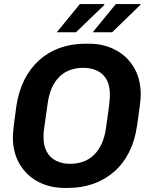

<svg xmlns="http://www.w3.org/2000/svg" viewBox="-20 -910 743 940"><path d="M296 10Q224 10 167 -20Q110 -50 76.5 -106Q43 -162 43 -239Q43 -259 48.5 -302.5Q54 -346 60 -390Q71 -463 99.5 -519.5Q128 -576 172 -615.5Q216 -655 273 -675.5Q330 -696 397 -696H416Q487 -696 544.5 -666Q602 -636 635.5 -580Q669 -524 669 -447Q669 -426 663.5 -383.5Q658 -341 651 -295Q641 -223 612.5 -166Q584 -109 539.5 -70Q495 -31 438 -10.5Q381 10 314 10ZM324 -108Q359 -108 388.5 -119Q418 -130 440.5 -152Q463 -174 478 -207Q493 -240 499 -284Q505 -327 509 -355Q513 -383 515 -400.5Q517 -418 517.5 -428.5Q518 -439 518 -447Q518 -491 502 -520Q486 -549 456.5 -563.5Q427 -578 387 -578Q352 -578 322.5 -567Q293 -556 270.5 -534Q248 -512 233.5 -479Q219 -446 213 -401Q207 -358 203 -330.5Q199 -303 196.5 -285.5Q194 -268 193.5 -257.5Q193 -247 193 -238Q193 -195 209.5 -166Q226 -137 255.5 -122.5Q285 -108 324 -108ZM434 -752 547 -890H667L668 -887L529 -752ZM258 -752 371 -890H489L492 -887L352 -752Z"/></svg>

Font: Chivo SemiBold
Style: Italic
Weight: 600
Italic angle: -8.05°
Designer: Hector Gatti
Foundry: Omnibus-Type
Version: Version 2.002